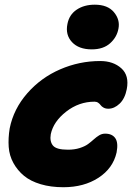

<svg xmlns="http://www.w3.org/2000/svg" viewBox="-20 -783 579 812"><path d="M368.2 -574.2Q313 -574.2 284.4 -605Q255.9 -635.7 265.1 -681.2Q272.5 -720.7 304 -741.9Q335.4 -763.2 380.9 -763.2Q435.5 -763.2 461.9 -731.4Q488.3 -699.7 481 -662.1Q474.6 -626 445.8 -600.1Q417 -574.2 368.2 -574.2ZM248 8.8Q194.8 8.8 152.1 -3.9Q109.4 -16.6 81.8 -39.3Q54.2 -62 36.9 -93.3Q19.5 -124.5 16.8 -161.6Q14.2 -198.7 21 -240.2Q37.6 -322.8 95.5 -388.7Q153.3 -454.6 234.4 -489.7Q315.4 -524.9 403.8 -524.9Q459 -524.9 493.2 -494.1Q527.3 -463.4 516.1 -405.8Q508.3 -365.7 485.8 -344.5Q463.4 -323.2 438 -323.2Q426.3 -323.2 418 -327.9Q409.7 -332.5 405.8 -338.1Q401.9 -343.8 395.3 -348.4Q388.7 -353 379.9 -353Q314 -353 260 -311Q206.1 -269 194.8 -215.8Q189.5 -185.1 203.9 -167.5Q218.3 -149.9 267.1 -149.9Q295.4 -149.9 317.4 -157Q339.4 -164.1 352.5 -173.8Q365.7 -183.6 376.7 -193.6Q387.7 -203.6 399.4 -210.7Q411.1 -217.8 424.8 -217.8Q454.1 -217.8 467.5 -198.7Q481 -179.7 473.1 -138.2Q458 -71.3 396.5 -31.2Q335 8.8 248 8.8Z"/></svg>

Font: Shantell Sans Normal
Style: Italic
Weight: 800
Italic angle: -11.31°
Designer: Stephen Nixon, Anya Danilova, Shantell Martin
Foundry: Arrow Type
Version: Version 1.006;[559af2be0]